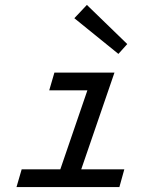

<svg xmlns="http://www.w3.org/2000/svg" viewBox="-20 -760 654 780"><path d="M47 0 68 -72H225L335 -393H180L201 -465H445L310 -72H485L465 0ZM333 -740 497 -581 461 -541 282 -686Z"/></svg>

Font: Intel One Mono
Style: Italic
Weight: 400
Italic angle: -16°
Monospace: yes
Designer: Fred Shallcrass
Foundry: Frere-Jones Type LLC
Version: Version 1.400;hotconv 1.1.0;makeotfexe 2.6.0;FJTRelease1.4